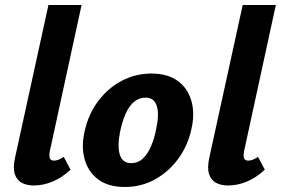

<svg xmlns="http://www.w3.org/2000/svg" viewBox="-20 -731 1119 765"><path d="M115 8Q87 8 67 -2.5Q47 -13 39 -37.5Q31 -62 40 -103L173 -711H305L179 -131Q175 -113 178 -102Q181 -91 195 -91Q202 -91 211.5 -94Q221 -97 234 -106L261 -55Q227 -23 189.5 -7.5Q152 8 115 8Z M478 14Q412 14 372 -15.5Q332 -45 317.5 -95.5Q303 -146 317 -207Q332 -276 371 -328Q410 -380 465 -409Q520 -438 583 -438Q647 -438 687 -409.5Q727 -381 742 -331Q757 -281 743 -218Q729 -152 691 -99.5Q653 -47 598 -16.5Q543 14 478 14ZM502 -81Q530 -81 549.5 -99.5Q569 -118 582.5 -150Q596 -182 603 -221Q615 -277 604.5 -309.5Q594 -342 560 -342Q535 -342 515 -326Q495 -310 481 -279Q467 -248 458 -204Q447 -145 458 -113Q469 -81 502 -81Z M889 8Q861 8 841 -2.5Q821 -13 813 -37.5Q805 -62 814 -103L947 -711H1079L953 -131Q949 -113 952 -102Q955 -91 969 -91Q976 -91 985.5 -94Q995 -97 1008 -106L1035 -55Q1001 -23 963.5 -7.5Q926 8 889 8Z"/></svg>

Font: Ysabeau Office ExtraBold
Style: Italic
Weight: 800
Italic angle: -12°
Designer: Christian Thalmann (Catharsis Fonts)
Version: Version 2.001;gftools[0.9.30]; featfreeze: tnum,lnum,ss02